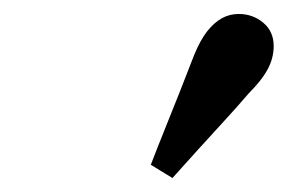

<svg xmlns="http://www.w3.org/2000/svg" viewBox="-20 -794 440 275"><path d="M196 -558Q206 -584 216.5 -610Q227 -636 237.5 -662.5Q248 -689 258 -715Q267 -737 277 -749.5Q287 -762 298 -768Q309 -774 322 -774Q342 -774 357 -761.5Q372 -749 372 -728Q372 -711 363.5 -695Q355 -679 336 -660Q318 -639 299.5 -619Q281 -599 263 -579Q245 -559 227 -539Z"/></svg>

Font: Source Serif 4 18pt SemiBold
Style: Italic
Weight: 600
Italic angle: -12°
Designer: Frank Grießhammer
Foundry: Adobe Systems Incorporated
Version: Version 4.004;hotconv 1.0.116;makeotfexe 2.5.65601